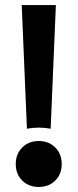

<svg xmlns="http://www.w3.org/2000/svg" viewBox="-20 -723 305 755"><path d="M85.9 -216.8 65.4 -703.1H199.7L179.2 -216.8Q156.2 -221.2 132.8 -221.2Q109.4 -221.2 85.9 -216.8ZM132.3 12.2Q93.3 12.2 67.6 -12.9Q42 -38.1 42 -78.1Q42 -117.7 67.6 -143.1Q93.3 -168.5 132.3 -168.5Q171.9 -168.5 197.3 -143.1Q222.7 -117.7 222.7 -78.1Q222.7 -38.1 197.3 -12.9Q171.9 12.2 132.3 12.2Z"/></svg>

Font: Schibsted Grotesk SemiBold
Style: Regular
Weight: 600
Designer: Bakken & Baeck AS, Henrik Kongsvoll
Foundry: Schibsted ASA
Version: Version 1.100;gftools[0.9.25]